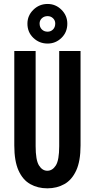

<svg xmlns="http://www.w3.org/2000/svg" viewBox="-20 -964 490 994"><path d="M225 11Q175.5 11 136.8 -10.8Q98 -32.5 76 -81.2Q54 -130 54 -211V-700H164.5V-207.5Q164.5 -135 181.8 -107.5Q199 -80 225 -80Q251.5 -80 269 -107.5Q286.5 -135 286.5 -207.5V-700H397V-211Q397 -130 374.5 -81.2Q352 -32.5 313.2 -10.8Q274.5 11 225 11ZM226.5 -738.5Q183.5 -738.5 152.8 -767.8Q122 -797 122 -841.5Q122 -883.5 152.8 -913.5Q183.5 -943.5 226.5 -943.5Q268 -943.5 298.2 -913.5Q328.5 -883.5 328.5 -841.5Q328.5 -797 298.2 -767.8Q268 -738.5 226.5 -738.5ZM226.5 -800Q243 -800 254.5 -811.5Q266 -823 266 -842.5Q266 -858.5 254.5 -869.5Q243 -880.5 226.5 -880.5Q208.5 -880.5 196.8 -869.5Q185 -858.5 185 -842.5Q185 -823 196.8 -811.5Q208.5 -800 226.5 -800Z"/></svg>

Font: Trispace Condensed Medium
Style: Regular
Weight: 500
Width: 3
Designer: Tyler Finck
Foundry: Etcetera Type Company
Version: Version 1.210; ttfautohint (v1.8.3)